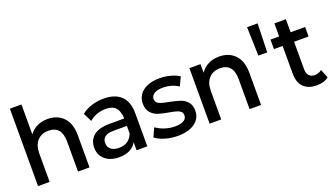

<svg xmlns="http://www.w3.org/2000/svg" viewBox="-72 -1369 3327 1921"><g transform="rotate(-20 1591.5 -408.5)"><path d="M625.6 -341.1V0H503.3V-322.2Q503.3 -403.3 467.8 -444.4Q432.2 -485.6 364.4 -485.6Q288.9 -485.6 245 -437.8Q201.1 -390 201.1 -301.1V0H77.8V-824.4H201.1V-505.6Q232.2 -550 282.2 -574.4Q332.2 -598.9 394.4 -598.9Q498.9 -598.9 562.2 -533.3Q625.6 -467.8 625.6 -341.1Z M1241.1 -352.2V0H1126.7V-86.7Q1102.2 -41.1 1055.6 -17.2Q1008.9 6.7 943.3 6.7Q847.8 6.7 792.2 -41.7Q736.7 -90 736.7 -167.8Q736.7 -246.7 792.2 -293.9Q847.8 -341.1 965.6 -341.1H1118.9Q1118.9 -377.8 1110 -400Q1091.1 -494.4 976.7 -494.4Q926.7 -494.4 880.6 -477.8Q834.4 -461.1 801.1 -431.1L755.6 -522.2Q798.9 -558.9 861.7 -578.9Q924.4 -598.9 991.1 -598.9Q1112.2 -598.9 1176.7 -536.7Q1241.1 -474.4 1241.1 -352.2ZM1118.9 -182.2V-262.2H977.8Q855.6 -262.2 855.6 -174.4Q855.6 -132.2 886.7 -107.2Q917.8 -82.2 972.2 -82.2Q1025.6 -82.2 1063.3 -107.8Q1101.1 -133.3 1118.9 -182.2Z M1328.9 -62.2 1371.1 -155.6Q1408.9 -127.8 1462.2 -110Q1515.6 -92.2 1570 -92.2Q1696.7 -92.2 1696.7 -167.8Q1696.7 -192.2 1679.4 -206.7Q1662.2 -221.1 1636.1 -228.3Q1610 -235.6 1562.2 -244.4Q1494.4 -255.6 1450.6 -270Q1406.7 -284.4 1375.6 -319.4Q1344.4 -354.4 1344.4 -417.8Q1344.4 -470 1372.8 -511.1Q1401.1 -552.2 1456.1 -575.6Q1511.1 -598.9 1587.8 -598.9Q1644.4 -598.9 1701.1 -583.9Q1757.8 -568.9 1795.6 -543.3L1751.1 -451.1Q1680 -498.9 1586.7 -498.9Q1524.4 -498.9 1493.3 -477.8Q1462.2 -456.7 1462.2 -423.3Q1462.2 -385.6 1496.1 -370Q1530 -354.4 1601.1 -342.2Q1668.9 -328.9 1711.1 -314.4Q1753.3 -300 1783.9 -266.1Q1814.4 -232.2 1814.4 -171.1Q1814.4 -91.1 1748.3 -42.2Q1682.2 6.7 1565.6 6.7Q1495.6 6.7 1431.1 -12.8Q1366.7 -32.2 1328.9 -62.2Z M2452.2 -341.1V0H2330V-322.2Q2330 -403.3 2294.4 -444.4Q2258.9 -485.6 2191.1 -485.6Q2115.6 -485.6 2071.7 -437.8Q2027.8 -390 2027.8 -301.1V0H1904.4V-591.1H2022.2V-498.9Q2053.3 -546.7 2105 -572.8Q2156.7 -598.9 2221.1 -598.9Q2325.6 -598.9 2388.9 -533.3Q2452.2 -467.8 2452.2 -341.1Z M2698.9 -778.9 2690 -473.3H2595.6L2586.7 -778.9Z M3044.4 6.7Q2954.4 6.7 2905.6 -42.8Q2856.7 -92.2 2856.7 -185.6V-481.1H2764.4V-582.2H2856.7V-721.1H2978.9V-582.2H3133.3V-481.1H2978.9V-188.9Q2978.9 -144.4 3000.6 -120.6Q3022.2 -96.7 3061.1 -96.7Q3082.2 -96.7 3101.7 -103.9Q3121.1 -111.1 3135.6 -123.3L3172.2 -32.2Q3125.6 6.7 3044.4 6.7Z"/></g></svg>

Font: Paperlogy 6 SemiBold
Style: Regular
Weight: 600
Designer: redesigned by Lee Juim, glyphs from Gmarket Sans & Montserrat
Foundry: PT&
Version: Version 1.001